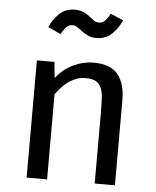

<svg xmlns="http://www.w3.org/2000/svg" viewBox="-54 -814 697 860"><g transform="rotate(5 294.5 -384.0)"><path d="M98 0V-527H177L184 -455Q216 -496 260.5 -517.5Q305 -539 352 -539Q429 -539 462 -498Q495 -457 495 -383V0H404V-323Q404 -362 402 -389Q400 -416 391.5 -433.5Q383 -451 366.5 -459Q350 -467 321 -467Q300 -467 280.5 -459.5Q261 -452 244.5 -440Q228 -428 214 -412.5Q200 -397 190 -382V0ZM354 -650Q332 -650 316.5 -657.5Q301 -665 289 -674Q277 -683 266.5 -690.5Q256 -698 244 -698Q227 -698 216 -686.5Q205 -675 193 -654L136 -680Q151 -715 178.5 -741.5Q206 -768 249 -768Q271 -768 287 -760.5Q303 -753 315 -744L337 -727Q347 -720 359 -720Q376 -720 387 -731.5Q398 -743 410 -764L467 -739Q452 -704 424.5 -677Q397 -650 354 -650Z"/></g></svg>

Font: Feura Sans
Style: Regular
Weight: 400
Designer: Carrois Corporate & Edenspiekermann
Foundry: Carrois Corporate GbR & Edenspiekermann AG
Version: Version 1.001